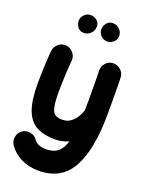

<svg xmlns="http://www.w3.org/2000/svg" viewBox="-193 -883 960 1261"><g transform="rotate(20 287.5 -253.0)"><path d="M132.8 -548.3Q163.1 -544.9 182.9 -520.5Q202.6 -496.1 199.2 -465.8Q195.8 -434.6 193.6 -394.5Q191.4 -354.5 190.2 -315.4Q189 -276.4 189 -248.5Q189 -177.7 196.5 -141.8Q204.1 -106 222.2 -93.8Q240.2 -81.5 271.5 -81.5Q314.5 -81.5 345 -110.8Q375.5 -140.1 392.1 -189.9Q393.1 -224.6 393.1 -266.6Q393.1 -335 392.3 -386.5Q391.6 -438 390.6 -467.3Q389.6 -498 410.4 -520.8Q431.2 -543.5 461.4 -544.9Q491.7 -545.9 514.6 -525.1Q537.6 -504.4 539.1 -473.6Q540 -453.6 540.5 -424.8Q541 -396 541.3 -348.6Q541.5 -301.3 541.5 -225.6Q541.5 28.8 470.5 157.7Q399.4 286.6 240.2 286.6Q172.9 286.6 118.7 260Q64.5 233.4 31.2 185.5Q14.6 160.2 20.3 129.4Q25.9 98.6 50.8 82Q76.2 64.9 106.9 70.8Q137.7 76.7 154.3 101.6Q178.7 137.2 240.2 137.2Q289.1 137.2 319.6 113.3Q350.1 89.4 366.7 35.6Q321.8 56.2 271.5 56.2Q194.8 56.2 143.6 29.3Q92.3 2.4 66.4 -63.7Q40.5 -129.9 40.5 -248.5Q40.5 -283.2 41.7 -326.2Q43 -369.1 45.2 -410.9Q47.4 -452.6 50.8 -482.4Q54.2 -512.7 78.4 -532.2Q102.5 -551.8 132.8 -548.3ZM437 -726.6Q437 -699.2 417.5 -682.4Q397.9 -665.5 374 -665.5Q347.2 -665.5 329.3 -684.6Q311.5 -703.6 311.5 -726.1Q311.5 -752.9 327.9 -772.2Q344.2 -791.5 369.6 -791.5Q397.5 -791.5 417.2 -772.5Q437 -753.4 437 -726.6ZM278.3 -734.4Q278.3 -705.6 258.3 -685.5Q238.3 -665.5 209.5 -665.5Q183.1 -665.5 168 -686Q152.8 -706.5 152.8 -728.5Q152.8 -754.4 171.1 -772.9Q189.5 -791.5 215.3 -791.5Q238.3 -791.5 258.3 -776.1Q278.3 -760.7 278.3 -734.4Z"/></g></svg>

Font: Mikhak-DS2-FD ExtraBold
Style: Regular
Weight: 800
Designer: Amin Abedi
Version: Version 3.2